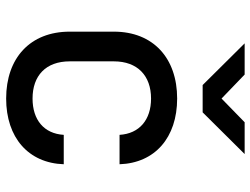

<svg xmlns="http://www.w3.org/2000/svg" viewBox="-118 -708 835 640"><g transform="rotate(90 300.0 -387.5)"><path d="M263 -645H354L493 -785H387L308 -708L228 -785H124ZM308 10C438 10 523 -64 527 -182H429C425 -116 379 -78 308 -78C232 -78 184 -122 184 -202V-349C184 -428 232 -473 308 -473C379 -473 425 -434 429 -368H527C523 -486 438 -560 308 -560C173 -560 85 -480 85 -349V-202C85 -70 173 10 308 10Z"/></g></svg>

Font: JetBrains Mono Medium
Style: Regular
Weight: 436
Monospace: yes
Designer: Philipp Nurullin, Konstantin Bulenkov
Foundry: JetBrains
Version: Version 2.305